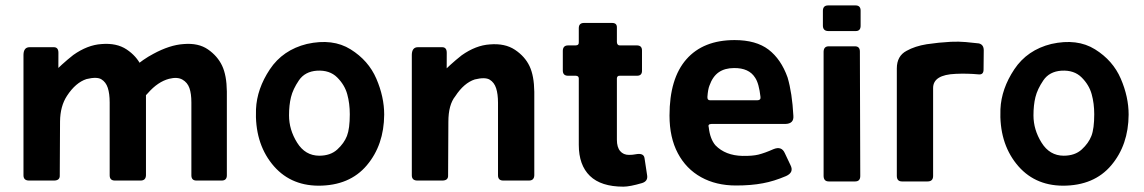

<svg xmlns="http://www.w3.org/2000/svg" viewBox="-20 -670 4223 709"><path d="M66.7 -22.7V-217.3Q68.3 -269 100.3 -309.3Q164 -398.7 250.7 -467Q303 -504 354.7 -507.3Q410.7 -512 447.5 -487.5Q484.3 -463 501.3 -427.2Q518.3 -391.3 519 -332.3V-22.7Q518.3 -3.3 499.3 -3.3H404.3Q385 -3.3 385 -22.7V-291.7Q385 -324.3 378 -345.7Q371 -367 354.3 -377.2Q337.7 -387.3 299.3 -378Q259.3 -365 227.3 -316Q202.3 -278 201.7 -221.3L200.7 -22.7Q201.7 -4 180.7 -3.3H87.3Q66.7 -3.3 66.7 -22.7ZM194.3 -59.7H66.7V-467.7Q67.3 -495.7 89.3 -495.7H178.7Q195.7 -495.7 195.7 -475.3ZM401.7 -345Q471 -431.7 546 -471Q606.7 -504 658 -507.3Q712.7 -512 748 -487.5Q783.3 -463 800.2 -427.3Q817 -391.7 817.7 -332.3V-22.7Q817.7 -3.3 798.7 -3.3H705.3Q686.7 -3.3 686.7 -22.7V-291.7Q686.7 -324.3 679.5 -344.8Q672.3 -365.3 653.7 -376Q635 -386.7 604.3 -379Q562.7 -368 526.3 -326.3Q501.7 -301.3 491.7 -287Z M1155.7 15.7Q1047.7 15 984 -65.2Q920.3 -145.3 925.3 -266.7Q928.7 -342.3 976.5 -414Q1024.3 -485.7 1113.3 -507.7Q1208.7 -529 1274.7 -487.8Q1340.7 -446.7 1369.7 -379.5Q1398.7 -312.3 1398.7 -246.7Q1398 -134.7 1334.5 -59.5Q1271 15.7 1155.7 15.7ZM1158.7 -95Q1200.3 -95 1225.5 -118Q1250.7 -141 1261.2 -168Q1271.7 -195 1271.7 -248Q1271.7 -288 1262.2 -322.3Q1252.7 -356.7 1225 -384.2Q1197.3 -411.7 1150.7 -409Q1106 -406 1083.8 -373.3Q1061.7 -340.7 1054.5 -311.2Q1047.3 -281.7 1047.3 -244Q1047.3 -191 1077.2 -143.2Q1107 -95.3 1158.7 -95Z M1500.7 -22.7V-216Q1502.3 -267.7 1534.3 -308Q1598 -397.3 1684.7 -465.7Q1737 -502.7 1788.7 -506Q1844.7 -510.7 1881.5 -486.2Q1918.3 -461.7 1935.3 -426Q1952.3 -390.3 1953 -331V-22.7Q1952.3 -3.3 1933.3 -3.3H1838.3Q1819 -3.3 1819 -22.7V-290.3Q1819 -323 1812 -344.3Q1805 -365.7 1788.3 -375.8Q1771.7 -386 1733.3 -376.7Q1693.3 -363.7 1661.3 -314.7Q1635.7 -283.3 1635.7 -220L1634.7 -22.7Q1635.7 -4 1614.7 -3.3H1521.3Q1500.7 -3.3 1500.7 -22.7ZM1628.3 -59.7H1500.7V-467.7Q1501.3 -495.7 1523.3 -495.7H1612.7Q1629.7 -495.7 1629.7 -475.3Z M2117.3 -135V-380.3Q2117.3 -389.7 2106.3 -390.3H2077.7Q2058.3 -390.3 2058.3 -409.7V-483Q2059 -502.3 2077.7 -502.3H2105Q2118.3 -502.3 2117.3 -514.7V-566Q2117.3 -585.3 2136.7 -585.3H2240.3Q2259 -585.3 2258 -567.3V-514.3Q2259 -502.3 2268.7 -502.3H2333Q2351 -501.7 2350.7 -483V-409.7Q2351.3 -390.3 2332.3 -390.3H2269.3Q2258.7 -391 2258 -380.7V-154Q2258 -126.3 2270 -112.2Q2282 -98 2302.7 -98Q2316.3 -98 2327.3 -100.3Q2357 -106 2360 -86.3L2369.7 -22.3Q2373 -1 2351 6Q2305.7 19.3 2282 19.3Q2199.3 19.3 2158.3 -20.5Q2117.3 -60.3 2117.3 -135Z M2788.3 -311.7Q2782.7 -362.3 2768.3 -383.3Q2745.7 -419.3 2690.7 -418.7Q2656.7 -418.7 2634.2 -403.2Q2611.7 -387.7 2599.7 -353.7Q2594.3 -340.3 2592.3 -312.7Q2591.3 -299.7 2602 -299.7H2776.3Q2789.7 -299.7 2788.3 -311.7ZM2597.3 -199.3Q2602 -156.7 2622 -133.3Q2658.7 -95.7 2721.7 -94.3Q2758.7 -93.7 2780.3 -99Q2804.3 -105 2835.7 -119Q2866 -131.7 2878 -104.7L2899 -60.3Q2913 -33.3 2882.3 -19.7Q2837.7 -0.7 2797.3 6.7Q2754.3 15 2697.7 15Q2624.3 15 2569 -15.7Q2513.7 -46.3 2483 -104.2Q2452.3 -162 2452.3 -243.3Q2452.3 -380.3 2514.7 -451.2Q2577 -522 2692.7 -522Q2772 -522 2818.2 -486.7Q2864.3 -451.3 2888.3 -384Q2905.3 -326.3 2909.7 -242.3Q2912 -213 2880 -212.3H2607.3Q2592.7 -212 2597.3 -199.3Z M3018.7 -575.7V-630.3Q3019 -650 3038 -650H3139.3Q3158 -650 3158 -630.7V-576.3Q3158.7 -554.7 3139 -555.3H3039.3Q3018.7 -555.3 3018.7 -575.7ZM3021.3 -19.7V-479.3Q3022 -499 3040.3 -499H3137Q3155.3 -499 3155.3 -479.7L3156.7 -20Q3156.7 0 3137.7 0H3040.3Q3022 0 3021.3 -19.7Z M3291.7 -20.7V-417.3Q3291.7 -463.3 3327.7 -482.3Q3358.7 -499.7 3402.3 -506.7Q3446.3 -513.3 3491.3 -515.7Q3521 -517 3546.2 -514.7Q3571.3 -512.3 3594.7 -509.7Q3612.7 -505.3 3612.7 -484L3612 -413Q3612 -393.7 3594.3 -395.3Q3551 -399.3 3509 -397.3Q3425.7 -394 3425.7 -345V-20.3Q3425.7 0 3405.3 0H3310.7Q3291.7 0 3291.7 -20.7Z M3904.7 15.7Q3796.7 15 3733 -65.2Q3669.3 -145.3 3674.3 -266.7Q3677.7 -342.3 3725.5 -414Q3773.3 -485.7 3862.3 -507.7Q3957.7 -529 4023.7 -487.8Q4089.7 -446.7 4118.7 -379.5Q4147.7 -312.3 4147.7 -246.7Q4147 -134.7 4083.5 -59.5Q4020 15.7 3904.7 15.7ZM3907.7 -95Q3949.3 -95 3974.5 -118Q3999.7 -141 4010.2 -168Q4020.7 -195 4020.7 -248Q4020.7 -288 4011.2 -322.3Q4001.7 -356.7 3974 -384.2Q3946.3 -411.7 3899.7 -409Q3855 -406 3832.8 -373.3Q3810.7 -340.7 3803.5 -311.2Q3796.3 -281.7 3796.3 -244Q3796.3 -191 3826.2 -143.2Q3856 -95.3 3907.7 -95Z"/></svg>

Font: Vivano Light
Style: Regular
Weight: 300
Designer: Joe Prince, Josias Burgherr
Version: Version 2.064;September 19, 2022;FontCreator 14.0.0.2877 64-